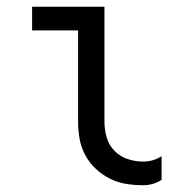

<svg xmlns="http://www.w3.org/2000/svg" viewBox="-20 -540 540 568"><path d="M404 8Q378 8 353 4Q328 0 305 -11.5Q282 -23 263 -41Q244 -59 232 -81.5Q220 -104 215.5 -129Q211 -154 211 -180V-450H75V-520H289V-180Q289 -157 295.5 -134Q302 -111 318.5 -94Q335 -77 357.5 -69.5Q380 -62 404 -62Q418 -62 432 -66Q446 -70 458 -78V-8Q446 0 432 4Q418 8 404 8Z"/></svg>

Font: Iosevka Custom
Style: Regular
Weight: 400
Monospace: yes
Designer: Belleve Invis
Foundry: Belleve Invis
Version: Version 32.5.0; ttfautohint (v1.8.4)